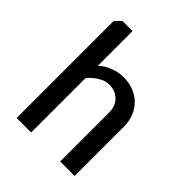

<svg xmlns="http://www.w3.org/2000/svg" viewBox="-196 -818 937 937"><g transform="rotate(45 272.5 -350.0)"><path d="M175 -700V-460Q189 -474 208 -485Q225 -494 249 -502Q273 -510 305 -510Q342 -510 373.5 -497.5Q405 -485 427.5 -462.5Q450 -440 462.5 -408.5Q475 -377 475 -340V0H375V-340Q375 -382 348.5 -408.5Q322 -435 280 -435Q257 -435 238 -425.5Q219 -416 205 -405Q188 -392 175 -375V0H75V-670L105 -700Z"/></g></svg>

Font: Scada
Style: Regular
Weight: 400
Designer: Jovanny Lemonad
Foundry: Jovanny Lemonad
Version: Version 3.005; ttfautohint (v0.91) -l 8 -r 50 -G 200 -x 0 -w